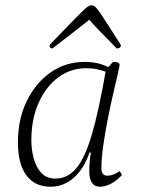

<svg xmlns="http://www.w3.org/2000/svg" viewBox="-20 -697 539 729"><path d="M172 12Q112 12 80 -31.5Q48 -75 48 -157Q48 -244 81.5 -313Q115 -382 172 -422Q229 -462 302 -462Q353 -462 391 -442L409 -462Q419 -462 426.5 -460Q434 -458 434 -450Q434 -445 427 -415Q420 -385 409.5 -340Q399 -295 389 -244Q379 -193 372 -144Q365 -95 365 -58Q365 -30 387 -30Q400 -30 411 -34.5Q422 -39 435 -47L443 -32Q417 -6 396.5 3Q376 12 360 12Q319 12 319 -47Q319 -63 320.5 -81.5Q322 -100 325 -118H320Q298 -55 259.5 -21.5Q221 12 172 12ZM99 -164Q99 -129 108 -95.5Q117 -62 137 -40.5Q157 -19 191 -19Q237 -19 270 -58.5Q303 -98 329 -187Q355 -276 381 -425Q367 -430 348.5 -434Q330 -438 307 -438Q248 -438 201 -403Q154 -368 126.5 -306Q99 -244 99 -164ZM328 -677Q334 -677 339.5 -673Q345 -669 355.5 -654.5Q366 -640 385.5 -609.5Q405 -579 439 -526Q439 -513 423 -513Q383 -554 355.5 -582.5Q328 -611 319 -622Q306 -612 290.5 -599.5Q275 -587 249 -567Q223 -547 179 -513Q168 -513 168 -526Q219 -579 248.5 -609.5Q278 -640 293 -654.5Q308 -669 315 -673Q322 -677 328 -677Z"/></svg>

Font: Petrona ExtraLight
Style: Italic
Weight: 200
Italic angle: -9°
Designer: Ringo R. Seeber
Foundry: Ringo R. Seeber
Version: Version 2.001; ttfautohint (v1.8.3)